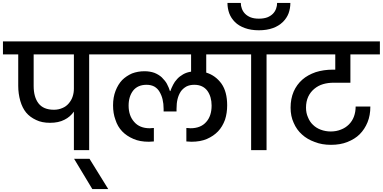

<svg xmlns="http://www.w3.org/2000/svg" viewBox="-44 -1022 2606 1307"><path d="M323.2 -274.9Q355 -274.9 381.8 -287.1Q405.8 -296.9 423.8 -317.9Q442.4 -339.8 450.2 -363.8Q459 -389.6 459 -418.9V-651.9H185.1V-437Q185.1 -361.8 217.8 -318.8Q251.5 -274.9 323.2 -274.9ZM-23.9 -651.9V-740.2H685.1V-651.9H563V0H459V-262.2Q433.6 -226.1 395 -207Q355 -186 296.9 -186Q240.7 -186 202.1 -205.1Q159.7 -224.6 133.8 -255.9Q107.9 -287.6 94.2 -335Q80.1 -384.8 80.1 -437V-651.9Z M692.9 265.1H584.5L460.4 59.1H565.4Z M1258.8 -57.1Q1247.6 -57.1 1242.7 -58.1Q1231.4 -58.1 1224.6 -59.1V-150.9Q1229.5 -149.9 1240.7 -149.9Q1245.6 -148.9 1252.4 -148.9Q1322.8 -148.9 1359.9 -191.9Q1396.5 -232.9 1396.5 -303.2Q1396.5 -363.3 1367.7 -403.8Q1336.9 -444.8 1278.8 -444.8Q1247.6 -444.8 1224.6 -433.1Q1200.2 -418.9 1186.5 -398.9Q1171.4 -375.5 1164.6 -347.2Q1157.7 -319.3 1157.7 -280.8V-263.2H1069.8V-280.8Q1069.8 -316.4 1062.5 -346.2Q1056.2 -373 1041.5 -397.9Q1028.8 -419.9 1005.9 -433.1Q983.4 -444.8 953.6 -444.8Q894.5 -444.8 862.8 -405.8Q831.5 -365.7 831.5 -303.2Q831.5 -234.4 869.6 -191.9Q906.7 -148.9 975.6 -148.9Q983.9 -148.9 988.8 -149.9Q998.5 -149.9 1003.4 -150.9V-59.1Q996.6 -58.1 985.8 -58.1Q980 -57.1 969.7 -57.1Q907.7 -57.1 864.7 -76.2Q817.9 -96.2 787.6 -127.9Q756.3 -160.6 741.7 -207Q725.6 -250 725.6 -305.2Q725.6 -359.9 742.7 -403.8Q759.8 -447.8 787.6 -477.1Q815.9 -504.9 854.5 -522Q894.5 -537.1 939.5 -537.1Q976.6 -537.1 1007.8 -525.9Q1037.6 -513.7 1057.6 -495.1Q1081.1 -471.7 1091.8 -452.1Q1106.9 -423.3 1112.8 -401.9H1115.7Q1121.6 -420.4 1134.8 -445.8Q1143.6 -464.4 1162.6 -484.9Q1178.2 -502 1202.6 -516.1Q1226.6 -529.8 1256.8 -534.2V-651.9H636.7V-740.2H1590.8V-651.9H1359.9V-527.8Q1423.3 -508.3 1463.9 -452.1Q1502.4 -397 1502.4 -305.2Q1502.4 -252 1487.8 -207Q1470.2 -159.2 1440.4 -127.9Q1410.2 -96.2 1364.7 -76.2Q1320.3 -57.1 1258.8 -57.1Z M1543.5 -740.2H1892.6V-651.9H1770.5V0H1665.5V-651.9H1543.5ZM1504.4 -1002H1595.2Q1595.2 -982.4 1602.5 -962.9Q1609.9 -942.9 1624.5 -928.2Q1640.1 -912.6 1662.6 -903.8Q1685.5 -895 1718.3 -895Q1751 -895 1775.4 -903.8Q1797.9 -912.6 1813.5 -928.2Q1828.1 -942.9 1835.4 -962.9Q1842.3 -981.4 1842.3 -1002H1932.6Q1932.6 -965.3 1920.4 -931.2Q1908.2 -898.9 1881.3 -872.1Q1852.5 -844.7 1814.5 -831.1Q1772.9 -815.9 1718.3 -815.9Q1664.1 -815.9 1622.6 -831.1Q1581.1 -846.2 1555.2 -872.1Q1529.3 -897.9 1516.6 -931.2Q1504.4 -965.3 1504.4 -1002Z M2542 -651.9H2341.3V-459H2229Q2188 -459 2155.3 -449.2Q2122.1 -439.5 2095.2 -417Q2068.8 -395 2054.2 -363.8Q2039.1 -331.1 2039.1 -289.1Q2039.1 -252.9 2052.2 -224.1Q2064.5 -192.9 2085.9 -172.9Q2107.9 -150.9 2139.2 -139.2Q2171.9 -127 2207 -127Q2246.1 -127 2277.3 -140.1Q2307.6 -151.4 2331.1 -174.8Q2354 -197.8 2365.2 -228Q2377 -259.8 2377 -296.9H2477.1Q2477.1 -236.3 2458 -189.9Q2438.5 -142.1 2404.3 -107.9Q2372.1 -75.7 2320.3 -55.2Q2272.5 -36.1 2209 -36.1Q2147 -36.1 2099.1 -55.2Q2047.4 -73.7 2012.2 -106Q1975.6 -138.2 1955.1 -186Q1934.1 -231.4 1934.1 -289.1Q1934.1 -349.6 1955.1 -398.9Q1976.1 -446.3 2014.2 -480Q2050.3 -511.7 2105 -530.8Q2158.7 -547.9 2223.1 -547.9H2238.3V-651.9H1845.2V-740.2H2542Z"/></svg>

Font: PoppinsZ Medium
Style: Regular
Weight: 500
Designer: Ninad Kale (Devanagari), Jonny Pinhorn (Latin)
Foundry: Indian Type Foundry
Version: Version 3.002;FEAKit 1.0